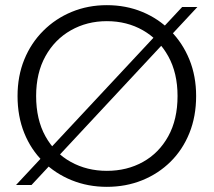

<svg xmlns="http://www.w3.org/2000/svg" viewBox="-20 -717 828 744"><path d="M686 -690H745L102 0H42ZM394 7Q321 7 258 -18.5Q195 -44 147.5 -90.5Q100 -137 74 -201.5Q48 -266 48 -345Q48 -422 74 -486Q100 -550 147.5 -597.5Q195 -645 258 -671Q321 -697 394 -697Q468 -697 531 -671Q594 -645 641 -597.5Q688 -550 714 -486Q740 -422 740 -345Q740 -266 714 -201.5Q688 -137 641 -90.5Q594 -44 531 -18.5Q468 7 394 7ZM394 -55Q472 -55 534 -89.5Q596 -124 632 -189Q668 -254 668 -345Q668 -434 632 -499Q596 -564 534 -599.5Q472 -635 394 -635Q317 -635 254.5 -599.5Q192 -564 156 -499Q120 -434 120 -345Q120 -254 156 -189Q192 -124 254.5 -89.5Q317 -55 394 -55Z"/></svg>

Font: Parkinsans Light Light
Style: Regular
Weight: 300
Version: Version 1.000